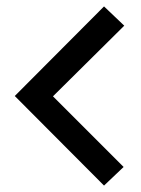

<svg xmlns="http://www.w3.org/2000/svg" viewBox="-20 -658 440 598"><path d="M26 -359 304 -80 365 -138 145 -358 367 -578 304 -638Z"/></svg>

Font: Advent Pro SemiBold
Style: Regular
Weight: 600
Designer: VivaRado, Andreas Kalpakidis
Foundry: VivaRado, Andreas Kalpakidis
Version: Version 3.000